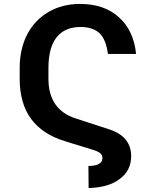

<svg xmlns="http://www.w3.org/2000/svg" viewBox="-20 -760 791 975"><path d="M429 83Q500 82 500 43Q500 29 491 20Q482 11 459 3L310 -43Q197 -77 138 -156Q80 -235 80 -360V-415Q80 -511 118 -585Q157 -659 226 -699Q296 -740 386 -740Q509 -740 583 -673Q659 -606 671 -486H528Q519 -558 486 -591Q451 -623 389 -623Q309 -623 267 -570Q226 -517 226 -415V-360Q226 -204 363 -159L532 -104Q646 -68 646 33Q646 106 589 148Q533 192 430 195Z"/></svg>

Font: Sinter Bold
Style: Regular
Weight: 700
Foundry: Adobe & rsms
Version: Version 1.000